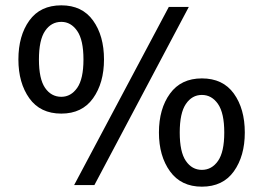

<svg xmlns="http://www.w3.org/2000/svg" viewBox="-20 -694 986 720"><path d="M210 -268Q131 -268 90 -325.5Q49 -383 49 -471Q49 -560 90 -617Q131 -674 210 -674Q288 -674 329 -617Q370 -560 370 -471Q370 -383 329 -325.5Q288 -268 210 -268ZM258 0 613 -668H688L334 0ZM210 -331Q246 -331 269.5 -364.5Q293 -398 293 -471Q293 -544 269.5 -578Q246 -612 210 -612Q172 -612 149 -578Q126 -544 126 -471Q126 -398 149 -364.5Q172 -331 210 -331ZM737 6Q659 6 617.5 -51.5Q576 -109 576 -197Q576 -286 617.5 -343Q659 -400 737 -400Q816 -400 857 -343Q898 -286 898 -197Q898 -109 857 -51.5Q816 6 737 6ZM737 -57Q774 -57 797.5 -90.5Q821 -124 821 -197Q821 -270 797.5 -304Q774 -338 737 -338Q700 -338 677 -304Q654 -270 654 -197Q654 -124 677 -90.5Q700 -57 737 -57Z"/></svg>

Font: Gantari Medium
Style: Regular
Weight: 500
Designer: Anugrah Pasau
Foundry: Lafontype
Version: Version 1.000; ttfautohint (v1.8.4.7-5d5b)